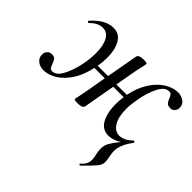

<svg xmlns="http://www.w3.org/2000/svg" viewBox="-160 -583 993 993"><g transform="rotate(45 337.0 -86.5)"><path d="M487 -311Q516 -355 551.5 -377Q587 -399 622 -400Q648 -400 667 -386.5Q686 -373 686 -350Q686 -334 677 -323.5Q668 -313 652 -313Q635 -313 627.5 -321Q620 -329 614 -345Q609 -358 603.5 -364.5Q598 -371 587 -371Q557 -371 535 -328.5Q513 -286 502 -225Q494 -180 494 -150Q494 -92 514 -59Q534 -26 567 -26Q602 -26 637 -61L639 -62Q642 -62 645 -58.5Q648 -55 646 -53Q627 -28 618 -9Q609 10 604 33Q603 38 603 47Q603 66 608 88Q612 110 612 121Q612 128 611 132Q609 146 594.5 163Q580 180 533 227H532Q529 227 526 224Q523 221 526 219Q552 197 555 175Q556 171 556 162Q556 146 551 128Q550 123 548 111Q546 99 546 89Q546 65 557.5 44.5Q569 24 596 -9Q564 12 529 14Q483 15 460.5 -25Q438 -65 438 -128Q438 -158 442 -183H366L335 -9Q332 8 295 8Q270 8 270 1Q271 -5 276.5 -30Q282 -55 285 -74L304 -183H228Q215 -120 186 -76Q157 -32 121 -10Q85 12 49 12Q22 12 3.5 -4Q-15 -20 -12 -46Q-11 -59 -1.5 -68.5Q8 -78 23 -78Q40 -78 46.5 -70Q53 -62 60 -44Q64 -31 69.5 -23.5Q75 -16 86 -16Q115 -16 137.5 -58Q160 -100 172 -161Q180 -201 180 -243Q180 -298 162.5 -329.5Q145 -361 113 -361Q76 -361 43 -326H41Q38 -326 35 -329Q32 -332 34 -334Q92 -400 152 -400Q195 -400 216.5 -363Q238 -326 238 -267Q238 -236 232 -203H308L339 -377Q341 -385 351 -389.5Q361 -394 378 -394Q404 -394 404 -387L400 -366Q390 -323 387 -304L369 -203H445Q458 -266 487 -311Z"/></g></svg>

Font: CormorantInfant-MediumItalic
Style: Italic
Weight: 500
Italic angle: -10°
Designer: Christian Thalmann (Catharsis Fonts)
Foundry: Catharsis Fonts
Version: Version 3.303